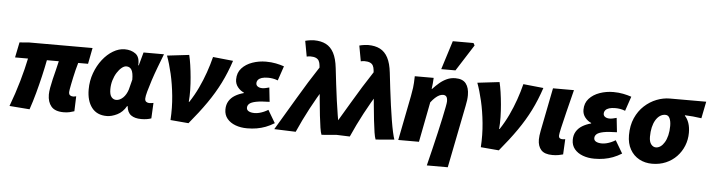

<svg xmlns="http://www.w3.org/2000/svg" viewBox="-54 -1048 5483 1478"><g transform="rotate(5 2688.0 -309.0)"><path d="M455 12Q388 12 359 -22.5Q330 -57 330 -114Q330 -136 335.5 -167Q341 -198 349.5 -234Q358 -270 367.5 -306.5Q377 -343 384 -376H292Q281 -318 265.5 -251.5Q250 -185 231.5 -117Q213 -49 192 12L36 0Q74 -101 102 -199Q130 -297 146 -376H46L70 -494L144 -500H634L610 -376H534Q526 -349 518.5 -319.5Q511 -290 505 -261Q499 -232 494 -208Q489 -184 486.5 -168Q484 -152 484 -147Q484 -129 493.5 -122Q503 -115 519 -115Q524 -115 529 -116.5Q534 -118 541 -119L537 -3Q523 2 502 7Q481 12 455 12Z M788 12Q712 12 672 -40Q632 -92 632 -180Q632 -247 654 -307Q676 -367 712 -413Q748 -459 792.5 -485.5Q837 -512 882 -512Q932 -512 966 -487Q1000 -462 996 -398H1000L1028 -500H1186Q1167 -451 1146.5 -397Q1126 -343 1109.5 -292.5Q1093 -242 1082.5 -203.5Q1072 -165 1072 -148Q1072 -130 1082.5 -123Q1093 -116 1106 -116Q1117 -116 1124 -117.5Q1131 -119 1138 -120L1132 0Q1116 6 1096.5 9Q1077 12 1054 12Q1005 12 976 -8.5Q947 -29 942 -78Q942 -78 942 -78Q942 -78 942 -78H938Q911 -30 868 -9Q825 12 788 12ZM850 -118Q864 -118 877.5 -124.5Q891 -131 903 -142.5Q915 -154 924.5 -170.5Q934 -187 940 -206L960 -284Q960 -337 946.5 -359.5Q933 -382 906 -382Q889 -382 870 -366.5Q851 -351 834.5 -325Q818 -299 808 -265.5Q798 -232 798 -196Q798 -154 813 -136Q828 -118 850 -118Z M1280 0Q1286 -96 1277 -186.5Q1268 -277 1250 -355Q1232 -433 1210 -492L1380 -512Q1388 -480 1394.5 -435.5Q1401 -391 1405.5 -341.5Q1410 -292 1411 -243Q1412 -194 1408 -152H1412Q1449 -208 1477.5 -268.5Q1506 -329 1527.5 -390.5Q1549 -452 1564 -512L1720 -496Q1689 -402 1648.5 -321Q1608 -240 1552 -159.5Q1496 -79 1420 12Z M1872 12Q1823 12 1782.5 -3Q1742 -18 1718 -47Q1694 -76 1694 -118Q1694 -155 1710.5 -182.5Q1727 -210 1756.5 -228Q1786 -246 1824 -256V-260Q1797 -271 1776.5 -296.5Q1756 -322 1756 -356Q1756 -408 1787.5 -442.5Q1819 -477 1869 -494.5Q1919 -512 1974 -512Q2015 -512 2050 -505Q2085 -498 2114 -488L2076 -376Q2055 -384 2036.5 -387Q2018 -390 2000 -390Q1971 -390 1952 -384Q1933 -378 1923.5 -366.5Q1914 -355 1914 -340Q1914 -324 1927.5 -315Q1941 -306 1962 -306Q1974 -306 1987.5 -309Q2001 -312 2016 -316L2028 -206Q1961 -205 1924 -197.5Q1887 -190 1872.5 -177Q1858 -164 1858 -146Q1858 -128 1875 -119Q1892 -110 1920 -110Q1937 -110 1955 -114.5Q1973 -119 1990.5 -126.5Q2008 -134 2024 -144L2082 -46Q2048 -25 2015 -12.5Q1982 0 1947 6Q1912 12 1872 12Z M2448 12Q2441 -4 2435 -42Q2429 -80 2423 -134Q2417 -188 2411 -252.5Q2405 -317 2399 -385.5Q2393 -454 2386 -520Q2384 -540 2376.5 -554Q2369 -568 2352.5 -575Q2336 -582 2308 -582Q2302 -582 2297 -581Q2292 -580 2282 -578L2260 -698Q2278 -703 2298 -705.5Q2318 -708 2328 -708Q2382 -708 2420 -688.5Q2458 -669 2481 -625.5Q2504 -582 2512 -510Q2519 -449 2526.5 -385.5Q2534 -322 2542.5 -261Q2551 -200 2559.5 -148Q2568 -96 2576.5 -57.5Q2585 -19 2592 0ZM2082 0Q2159 -128 2234 -255.5Q2309 -383 2390 -506L2440 -356Q2386 -269 2338 -179Q2290 -89 2248 6Z M2866 12Q2859 -4 2853 -42Q2847 -80 2841 -134Q2835 -188 2829 -252.5Q2823 -317 2817 -385.5Q2811 -454 2804 -520Q2802 -540 2794.5 -554Q2787 -568 2770.5 -575Q2754 -582 2726 -582Q2720 -582 2715 -581Q2710 -580 2700 -578L2678 -698Q2696 -703 2716 -705.5Q2736 -708 2746 -708Q2800 -708 2838 -688.5Q2876 -669 2899 -625.5Q2922 -582 2930 -510Q2937 -449 2944.5 -385.5Q2952 -322 2960.5 -261Q2969 -200 2977.5 -148Q2986 -96 2994.5 -57.5Q3003 -19 3010 0ZM2500 0Q2577 -128 2652 -255.5Q2727 -383 2808 -506L2858 -356Q2804 -269 2756 -179Q2708 -89 2666 6Z M3276 176Q3292 112 3308 45.5Q3324 -21 3338.5 -83.5Q3353 -146 3364 -198Q3375 -250 3381.5 -284Q3388 -318 3388 -328Q3388 -354 3379.5 -365Q3371 -376 3354 -376Q3339 -376 3324 -368.5Q3309 -361 3293 -346.5Q3277 -332 3260 -310L3200 0H3040L3108 -346Q3114 -376 3118.5 -409.5Q3123 -443 3124 -500H3270Q3269 -478 3267 -456Q3265 -434 3262 -414H3265Q3290 -441 3316 -463Q3342 -485 3372 -498.5Q3402 -512 3438 -512Q3494 -512 3519 -479.5Q3544 -447 3544 -390Q3544 -372 3541.5 -351.5Q3539 -331 3534 -308L3438 176ZM3322 -572 3392 -794H3552L3562 -776L3432 -572Z M3678 0Q3684 -96 3675 -186.5Q3666 -277 3648 -355Q3630 -433 3608 -492L3778 -512Q3786 -480 3792.5 -435.5Q3799 -391 3803.5 -341.5Q3808 -292 3809 -243Q3810 -194 3806 -152H3810Q3847 -208 3875.5 -268.5Q3904 -329 3925.5 -390.5Q3947 -452 3962 -512L4118 -496Q4087 -402 4046.5 -321Q4006 -240 3950 -159.5Q3894 -79 3818 12Z M4232 12Q4171 12 4144.5 -17.5Q4118 -47 4118 -98Q4118 -113 4120 -129Q4122 -145 4126 -166L4192 -500H4354Q4329 -401 4310 -324.5Q4291 -248 4280.5 -201Q4270 -154 4270 -142Q4270 -127 4278 -121.5Q4286 -116 4296 -116Q4301 -116 4307.5 -116.5Q4314 -117 4320 -118L4314 0Q4301 4 4280 8Q4259 12 4232 12Z M4556 12Q4507 12 4466.5 -3Q4426 -18 4402 -47Q4378 -76 4378 -118Q4378 -155 4394.5 -182.5Q4411 -210 4440.5 -228Q4470 -246 4508 -256V-260Q4481 -271 4460.5 -296.5Q4440 -322 4440 -356Q4440 -408 4471.5 -442.5Q4503 -477 4553 -494.5Q4603 -512 4658 -512Q4699 -512 4734 -505Q4769 -498 4798 -488L4760 -376Q4739 -384 4720.5 -387Q4702 -390 4684 -390Q4655 -390 4636 -384Q4617 -378 4607.5 -366.5Q4598 -355 4598 -340Q4598 -324 4611.5 -315Q4625 -306 4646 -306Q4658 -306 4671.5 -309Q4685 -312 4700 -316L4712 -206Q4645 -205 4608 -197.5Q4571 -190 4556.5 -177Q4542 -164 4542 -146Q4542 -128 4559 -119Q4576 -110 4604 -110Q4621 -110 4639 -114.5Q4657 -119 4674.5 -126.5Q4692 -134 4708 -144L4766 -46Q4732 -25 4699 -12.5Q4666 0 4631 6Q4596 12 4556 12Z M5002 12Q4947 12 4902.5 -12Q4858 -36 4832 -82Q4806 -128 4806 -192Q4806 -267 4831.5 -324.5Q4857 -382 4899.5 -421Q4942 -460 4993 -480Q5044 -500 5096 -500H5376L5350 -370Q5314 -375 5284.5 -378Q5255 -381 5222 -382V-378Q5242 -357 5253 -324.5Q5264 -292 5264 -250Q5264 -197 5245 -149.5Q5226 -102 5191 -65.5Q5156 -29 5108 -8.5Q5060 12 5002 12ZM5020 -116Q5039 -116 5056 -128Q5073 -140 5086.5 -162.5Q5100 -185 5108 -217.5Q5116 -250 5116 -290Q5116 -326 5105.5 -349Q5095 -372 5072 -372Q5049 -372 5030 -359Q5011 -346 4997 -322.5Q4983 -299 4975.5 -266.5Q4968 -234 4968 -194Q4968 -155 4983.5 -135.5Q4999 -116 5020 -116Z"/></g></svg>

Font: Source Sans 3 Black
Style: Italic
Weight: 900
Italic angle: -11°
Designer: Paul D. Hunt
Foundry: Adobe
Version: Version 3.052;hotconv 1.1.0;makeotfexe 2.6.0